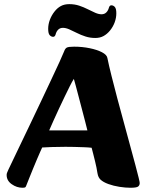

<svg xmlns="http://www.w3.org/2000/svg" viewBox="-20 -872 693 905"><path d="M86.1 13Q59 13 35.2 -3.8Q11.3 -20.6 11.3 -47.2Q11.3 -52.3 13 -56.9Q14.6 -61.5 19.4 -72.1Q41.2 -117.8 67.2 -172.1Q93.2 -226.5 120.8 -283.9Q148.4 -341.4 174.4 -396.6Q200.3 -451.7 222.7 -499Q245.2 -546.2 260.7 -580.6Q276.3 -615 282.7 -630.9Q287 -643.2 294.8 -647.6Q302.5 -652 329.4 -652Q367.9 -652 402.7 -644.8Q437.5 -637.7 460.5 -625.8Q483.4 -613.8 486 -599.3Q493.2 -563.9 505.6 -514.5Q517.9 -465.1 532.9 -408.6Q547.8 -352.2 563.7 -294.9Q579.5 -237.6 593.4 -185.5Q607.4 -133.5 618.2 -93.8Q629.1 -54.2 633.8 -33.4Q636.5 -21.9 637.5 -16.7Q638.5 -11.6 638.5 -9.4Q638.5 1.4 631 7.2Q623.5 13 595.1 13Q571.2 13 543 8.6Q514.7 4.2 490.6 -4.6Q466.5 -13.4 453.4 -25.7Q448.4 -30.7 444.8 -37.7Q441.2 -44.7 439.2 -56.7Q437.7 -67.7 434.8 -81.9Q432 -96.1 428 -112Q424.1 -127.8 420 -144.2Q415.9 -160.6 411.9 -175.5Q398.2 -177.2 375.5 -178.1Q352.9 -179 329.4 -179.5Q306 -180 288.6 -180Q253.3 -180 223.2 -178.9Q193 -177.8 178.8 -176.8Q176.3 -172 169.7 -156.8Q163.2 -141.7 154.2 -121Q145.3 -100.3 136.1 -77.7Q126.9 -55 118.3 -33.7Q109.7 -12.3 103.6 3.2Q102.4 7.5 99.6 10.2Q96.9 13 86.1 13ZM211.9 -257.5H391.9Q387.7 -274.8 381.1 -300.4Q374.5 -325.9 366.6 -355.8Q358.8 -385.6 351.3 -414.1Q343.8 -442.5 337.7 -465.6Q331.6 -488.7 328.1 -500.2Q320.2 -488 309.1 -465.9Q298 -443.8 284.8 -416.3Q271.6 -388.7 257.7 -359.2Q243.9 -329.8 232.1 -303.3Q220.4 -276.8 211.9 -257.5ZM428.9 -693Q404.5 -693 382.7 -700.1Q360.8 -707.2 341.8 -716.9Q322.8 -726.6 306.4 -733.7Q290.1 -740.8 276.6 -740.8Q263.1 -740.8 254.4 -732.3Q245.6 -723.8 241.9 -709Q238.6 -698.5 230.6 -698.5Q221.4 -698.5 214.2 -706.3Q207.1 -714 207.1 -736.2Q207.1 -757.4 215.1 -778.8Q223.1 -800.1 237.1 -817.7Q250.4 -834.7 267.1 -843.6Q283.7 -852.5 306.5 -852.5Q331.6 -852.5 353.1 -845.4Q374.5 -838.3 393.5 -828.6Q412.4 -818.9 428.8 -811.8Q445.3 -804.7 458.5 -804.7Q472.3 -804.7 481 -813.4Q489.8 -822.1 493.5 -836.2Q496.8 -847 504.8 -847Q514 -847 521.2 -839.2Q528.3 -831.4 528.3 -809.3Q528.3 -788 520.7 -767.1Q513.1 -746.1 498.3 -727.8Q485 -711.6 468.3 -702.3Q451.7 -693 428.9 -693Z"/></svg>

Font: Briem Hand Thin
Style: Regular
Weight: 100
Designer: Gunnlaugur SE Briem, Eben Sorkin
Foundry: Sorkin Type Co.
Version: Version 1.003